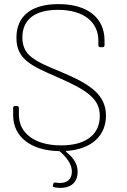

<svg xmlns="http://www.w3.org/2000/svg" viewBox="-20 -728 617 935"><path d="M496 -165C496 -266 420 -318 279 -377C151 -430 89 -456 89 -546C89 -634 151 -680 262 -680C390 -680 459 -619 459 -530V-508C459 -502 463 -498 469 -498H479C485 -498 489 -502 489 -508V-532C489 -638 410 -708 265 -708C134 -708 60 -651 60 -544C60 -439 131 -408 260 -352C409 -287 466 -245 466 -163C466 -75 401 -20 278 -20C148 -20 72 -80 72 -169V-202C72 -208 68 -212 62 -212H54C48 -212 44 -208 44 -202V-167C44 -63 128 5 267 8C269 8 271 8 272 10C303 37 330 71 330 107C330 148 304 163 272 163C265 163 258 162 251 161C244 160 240 163 239 169L238 172C236 179 238 183 245 184C254 186 265 187 275 187C316 187 358 168 358 108C358 76 343 44 303 12C300 9 301 7 304 7C430 -2 496 -70 496 -165Z"/></svg>

Font: Barlow Thin
Style: Regular
Weight: 250
Designer: Jeremy Tribby
Foundry: Tribby Type
Version: Version 1.422;hotconv 1.0.109;makeotfexe 2.5.65596